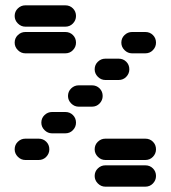

<svg xmlns="http://www.w3.org/2000/svg" viewBox="-20 -710 640 720"><path d="M335 -50Q335 -34 347 -22Q359 -10 375 -10H525Q542 -10 553.5 -22Q565 -34 565 -50Q565 -67 553.5 -78.5Q542 -90 525 -90H375Q359 -90 347 -78.5Q335 -67 335 -50ZM335 -150Q335 -134 347 -122Q359 -110 375 -110H525Q542 -110 553.5 -122Q565 -134 565 -150Q565 -167 553.5 -178.5Q542 -190 525 -190H375Q359 -190 347 -178.5Q335 -167 335 -150ZM35 -150Q35 -134 47 -122Q59 -110 75 -110H125Q142 -110 153.5 -122Q165 -134 165 -150Q165 -167 153.5 -178.5Q142 -190 125 -190H75Q59 -190 47 -178.5Q35 -167 35 -150ZM135 -250Q135 -234 147 -222Q159 -210 175 -210H225Q242 -210 253.5 -222Q265 -234 265 -250Q265 -267 253.5 -278.5Q242 -290 225 -290H175Q159 -290 147 -278.5Q135 -267 135 -250ZM235 -350Q235 -334 247 -322Q259 -310 275 -310H325Q342 -310 353.5 -322Q365 -334 365 -350Q365 -367 353.5 -378.5Q342 -390 325 -390H275Q259 -390 247 -378.5Q235 -367 235 -350ZM335 -450Q335 -434 347 -422Q359 -410 375 -410H425Q442 -410 453.5 -422Q465 -434 465 -450Q465 -467 453.5 -478.5Q442 -490 425 -490H375Q359 -490 347 -478.5Q335 -467 335 -450ZM435 -550Q435 -534 447 -522Q459 -510 475 -510H525Q542 -510 553.5 -522Q565 -534 565 -550Q565 -567 553.5 -578.5Q542 -590 525 -590H475Q459 -590 447 -578.5Q435 -567 435 -550ZM35 -550Q35 -534 47 -522Q59 -510 75 -510H225Q242 -510 253.5 -522Q265 -534 265 -550Q265 -567 253.5 -578.5Q242 -590 225 -590H75Q59 -590 47 -578.5Q35 -567 35 -550ZM35 -650Q35 -634 47 -622Q59 -610 75 -610H225Q242 -610 253.5 -622Q265 -634 265 -650Q265 -667 253.5 -678.5Q242 -690 225 -690H75Q59 -690 47 -678.5Q35 -667 35 -650Z"/></svg>

Font: Matrix Sans Raster
Style: Regular
Weight: 400
Designer: Brad Neil
Version: Version 1.100